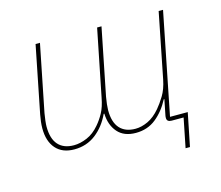

<svg xmlns="http://www.w3.org/2000/svg" viewBox="-94 -628 1024 889"><g transform="rotate(-15 418.0 -183.0)"><path d="M691 140 719 0H662Q651 0 645 -4.5Q639 -9 639 -19Q639 -24 639.5 -27.5Q640 -31 641 -35L655 -105H652Q625 -53 584.5 -20.5Q544 12 488 12Q431 12 401 -22.5Q371 -57 369 -112H366Q340 -56 296 -22Q252 12 193 12Q136 12 105 -23Q74 -58 74 -120Q74 -135 76 -152.5Q78 -170 81 -185L145 -506H166L102 -186Q99 -170 97 -151.5Q95 -133 95 -123Q95 -65 121 -36Q147 -7 196 -7Q226 -7 259 -21Q292 -35 319 -67Q338 -89 353 -116.5Q368 -144 376 -187L440 -506H461L397 -186Q394 -170 392 -151.5Q390 -133 390 -123Q390 -65 416 -36Q442 -7 491 -7Q520 -7 551 -21.5Q582 -36 610 -69Q627 -89 645.5 -119Q664 -149 673 -194L735 -506H756L659 -19H744L712 140Z"/></g></svg>

Font: IBM Plex Sans Thin
Style: Italic
Weight: 250
Italic angle: -11.31°
Designer: Mike Abbink, Paul van der Laan, Pieter van Rosmalen
Foundry: Bold Monday
Version: Version 3.201